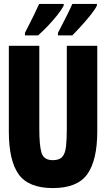

<svg xmlns="http://www.w3.org/2000/svg" viewBox="-20 -947 540 977"><path d="M249 10Q125 10 75 -60Q25 -130 25 -277V-714H180V-291Q180 -206 191.5 -169Q203 -132 249 -132Q282 -132 297 -149Q312 -166 316 -202Q320 -238 320 -293V-714H475V-280Q475 -132 424.5 -61Q374 10 249 10ZM275 -780Q301 -829 320.5 -868.5Q340 -908 348 -927H473V-918Q463 -898 440.5 -870Q418 -842 393 -814.5Q368 -787 348 -767H275ZM107 -780Q133 -830 152 -869Q171 -908 179 -927H304V-918Q293 -897 271.5 -870Q250 -843 224.5 -816Q199 -789 174 -767H107Z"/></svg>

Font: Noto Sans Mono ExtraCondensed Black
Style: Regular
Weight: 900
Width: 2
Designer: Monotype Design Team
Foundry: Monotype Imaging Inc.
Version: Version 2.014